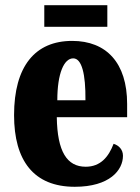

<svg xmlns="http://www.w3.org/2000/svg" viewBox="-20 -707 539 737"><path d="M150 -604H392V-687H150ZM267 10C401 10 452 -54 452 -109C452 -133 436 -149 416 -155C397 -105 366 -67 309 -67C237 -67 200 -125 198 -257H468V-308C468 -466 388 -550 257 -550C115 -550 34 -453 34 -265C34 -91 109 10 267 10ZM308 -322H200C200 -426 226 -483 261 -483C294 -483 309 -423 308 -322Z"/></svg>

Font: Noto Serif Georgian ExtraCondensed Black
Style: Regular
Weight: 900
Width: 2
Designer: Monotype Design Team, Akaki Razmadze
Foundry: Google LLC
Version: Version 2.003